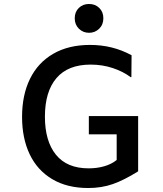

<svg xmlns="http://www.w3.org/2000/svg" viewBox="-20 -934 820 966"><path d="M433 -708Q547 -708 642 -656L641 -546H637Q600 -574 547.5 -591.5Q495 -609 436 -609Q322 -609 264 -541Q206 -473 206 -347Q206 -224 261.5 -155.5Q317 -87 426 -87Q468 -87 504.5 -97.5Q541 -108 567 -129V-258H427V-350H675V-72Q605 -28 548 -8Q491 12 424 12Q318 12 243 -32.5Q168 -77 129.5 -157.5Q91 -238 91 -346Q91 -456 131 -537.5Q171 -619 248 -663.5Q325 -708 433 -708ZM356 -842Q356 -874 376.5 -894Q397 -914 428 -914Q459 -914 479.5 -894Q500 -874 500 -842Q500 -810 479 -789.5Q458 -769 428 -769Q398 -769 377 -789.5Q356 -810 356 -842Z"/></svg>

Font: Amiko SemiBold
Style: Regular
Weight: 600
Designer: Pablo Impallari, Rodrigo Fuenzalida, Andres Torresi
Foundry: Impallari Type
Version: Version 1.001; ttfautohint (v1.3)